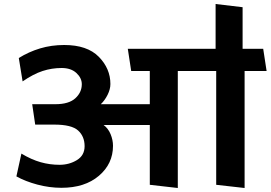

<svg xmlns="http://www.w3.org/2000/svg" viewBox="-20 -924 1353 960"><path d="M729 0V-299H498Q521 -282 533 -253Q545 -224 545 -195Q545 -105 474.5 -45Q404 15 287 15Q227 15 167 -1Q107 -17 62 -42L87 -156Q137 -126 183 -113Q229 -100 278 -100Q326 -100 364.5 -123.5Q403 -147 403 -193Q403 -242 370.5 -271.5Q338 -301 251 -301H156L141 -403H257Q324 -403 356.5 -432.5Q389 -462 389 -503Q389 -534 362 -559Q335 -584 288 -584Q239 -584 193 -569Q147 -554 93 -517L74 -634Q124 -665 180.5 -682Q237 -699 301 -699Q416 -699 474 -640Q532 -581 532 -504Q532 -478 518 -450Q504 -422 484 -403H729V-569H636L619 -680H1058V-904L1193 -888V-680H1296L1313 -569H1203V16L1061 0V-569H869V16Z"/></svg>

Font: Palanquin Dark
Style: Regular
Weight: 400
Designer: Pria Ravichandran
Version: Version 1.001